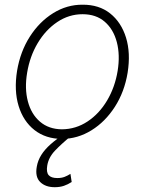

<svg xmlns="http://www.w3.org/2000/svg" viewBox="-20 -573 609 808"><path d="M240.7 11.7Q172.4 11.2 125.2 -25.6Q78.1 -62.5 58.3 -127.2Q38.6 -191.9 51.8 -274.9Q65.4 -356 105.5 -418.7Q145.5 -481.4 203.6 -517.6Q261.7 -553.7 327.6 -553.2Q396.5 -553.7 443.4 -516.6Q490.2 -479.5 510.3 -414.8Q530.3 -350.1 517.1 -267.1Q503.9 -186.5 463.4 -123.5Q422.9 -60.5 365 -24.7Q307.1 11.2 240.7 11.7ZM240.7 -28.8Q299.3 -29.3 348.4 -61.8Q397.5 -94.2 430.7 -150.1Q463.9 -206.1 475.1 -274.9Q485.8 -341.3 471.7 -395.5Q457.5 -449.7 420.9 -481.4Q384.3 -513.2 327.6 -513.2Q270 -513.2 220.9 -480.2Q171.9 -447.3 138.7 -391.6Q105.5 -335.9 94.2 -267.1Q83 -200.7 97.2 -146.7Q111.3 -92.8 148.2 -61Q185.1 -29.3 240.7 -28.8ZM210.4 214.8Q171.4 214.8 149.2 193.1Q127 171.4 134.8 128.4Q139.2 102.5 153.8 79.1Q168.5 55.7 193.4 33.7Q218.3 11.7 252.4 -10.3L278.3 0Q238.8 32.2 211.4 61Q184.1 89.8 178.7 124.5Q174.3 151.9 184.8 164.1Q195.3 176.3 221.2 176.3Q238.8 176.3 251.5 171.4Q264.2 166.5 276.4 158.7L281.7 192.9Q266.1 203.1 249 209Q231.9 214.8 210.4 214.8Z"/></svg>

Font: Inter Tight ExtraLight
Style: Italic
Weight: 250
Italic angle: -9.39999°
Designer: Rasmus Andersson
Foundry: rsms
Version: Version 3.004